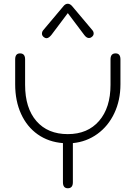

<svg xmlns="http://www.w3.org/2000/svg" viewBox="-20 -995 724 1025"><path d="M623 -678V-545Q623 -460 590.5 -391Q558 -322 500 -280Q442 -238 369 -231V-22Q369 10 342 10Q316 10 316 -22V-231Q239 -237 181.5 -277.5Q124 -318 92.5 -387Q61 -456 61 -545V-678Q61 -710 87 -710Q114 -710 114 -678V-542Q114 -418 174.5 -348.5Q235 -279 342 -279Q448 -279 509 -349.5Q570 -420 570 -542V-678Q570 -710 597 -710Q623 -710 623 -678ZM204 -815Q204 -826 211 -834L317 -960Q328 -975 342 -975Q355 -975 367 -960L473 -834Q480 -826 480 -816Q480 -805 469 -797Q463 -792 455 -792Q442 -792 430 -808L342 -925L254 -808Q240 -791 228 -791Q222 -791 215 -796Q204 -804 204 -815Z"/></svg>

Font: Kodchasan ExtraLight
Style: Regular
Weight: 275
Version: Version 1.000; ttfautohint (v1.6)